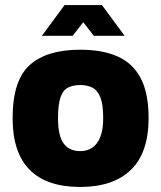

<svg xmlns="http://www.w3.org/2000/svg" viewBox="-20 -726 639 761"><path d="M298 15Q165 15 97.5 -53Q30 -121 30 -258Q30 -407 97.5 -468Q165 -529 298 -529Q385 -529 445.5 -502.5Q506 -476 537.5 -416.5Q569 -357 569 -258Q569 -121 499 -53Q429 15 298 15ZM298 -127Q325 -127 345.5 -140.5Q366 -154 377.5 -183Q389 -212 389 -258Q389 -313 377.5 -341Q366 -369 345.5 -379Q325 -389 298 -389Q270 -389 250 -379Q230 -369 220 -341Q210 -313 210 -258Q210 -187 232.5 -157Q255 -127 298 -127ZM146 -584 236 -706H384L474 -584H352L310 -638L268 -584Z"/></svg>

Font: Maven Pro Black
Style: Regular
Weight: 900
Designer: Joe Prince
Foundry: Joe Prince
Version: Version 2.103